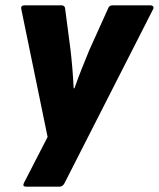

<svg xmlns="http://www.w3.org/2000/svg" viewBox="-20 -517 597 722"><path d="M79 185Q63 185 70 171L159 -2L60 -483Q57 -497 73 -497H211Q224 -497 225 -484L245 -331Q249 -297 252 -261Q255 -225 257 -185H260Q274 -225 288 -260Q302 -295 316 -329L386 -484Q388 -490 392 -493.5Q396 -497 403 -497H546Q552 -497 555.5 -493Q559 -489 556 -483L223 171Q216 185 204 185Z"/></svg>

Font: Sofia Sans Black
Style: Italic
Weight: 900
Italic angle: -9°
Version: Version 4.100-B